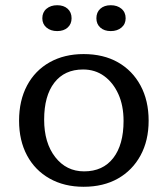

<svg xmlns="http://www.w3.org/2000/svg" viewBox="-20 -707 642 735"><path d="M199 -588Q174 -588 158 -601.5Q142 -615 142 -637Q142 -660 158 -673.5Q174 -687 199 -687Q224 -687 239 -673.5Q254 -660 254 -637Q254 -615 239 -601.5Q224 -588 199 -588ZM404 -588Q379 -588 364 -601.5Q349 -615 349 -637Q349 -660 364 -673.5Q379 -687 404 -687Q429 -687 445 -673.5Q461 -660 461 -637Q461 -615 445 -601.5Q429 -588 404 -588ZM300 8Q226 8 170 -23.5Q114 -55 83.5 -112Q53 -169 53 -245Q53 -322 83.5 -379.5Q114 -437 170 -468.5Q226 -500 300 -500Q376 -500 431.5 -468.5Q487 -437 518 -379.5Q549 -322 549 -245Q549 -169 518 -112Q487 -55 431.5 -23.5Q376 8 300 8ZM302 -51Q374 -51 413.5 -102Q453 -153 453 -244Q453 -303 433 -347Q413 -391 378.5 -416Q344 -441 298 -441Q227 -441 188 -390.5Q149 -340 149 -249Q149 -160 191.5 -105.5Q234 -51 302 -51Z"/></svg>

Font: Hahmlet
Style: Regular
Weight: 400
Designer: Minjoo Ham & Mark Frömberg
Foundry: hypertype
Version: Version 1.001; ttfautohint (v1.8.3)